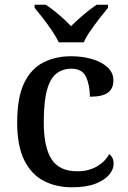

<svg xmlns="http://www.w3.org/2000/svg" viewBox="-20 -786 542 816"><path d="M286 10Q218 10 165.5 -17.5Q113 -45 83 -105.5Q53 -166 53 -265Q53 -373 83 -434Q113 -495 165 -521Q217 -547 282 -547Q330 -547 371 -535Q412 -523 437 -500Q462 -477 462 -444Q462 -410 439 -392.5Q416 -375 362 -375Q362 -423 346 -458.5Q330 -494 283 -494Q247 -494 220.5 -474Q194 -454 180 -404.5Q166 -355 166 -266Q166 -161 199 -109.5Q232 -58 308 -58Q356 -58 391.5 -78.5Q427 -99 444 -131Q463 -117 463 -90Q463 -66 443.5 -43Q424 -20 385 -5Q346 10 286 10ZM230 -606Q219 -629 201 -655.5Q183 -682 163 -708Q143 -734 127 -753V-766H174Q201 -749 230.5 -723.5Q260 -698 282 -675Q305 -698 335 -723.5Q365 -749 391 -766H439V-753Q423 -734 403 -708Q383 -682 364.5 -655.5Q346 -629 336 -606Z"/></svg>

Font: Noto Serif Toto Medium
Style: Regular
Weight: 500
Designer: Monotype Design Team
Foundry: Monotype Imaging Inc.
Version: Version 2.001; ttfautohint (v1.8.4.7-5d5b)